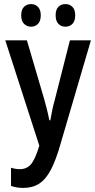

<svg xmlns="http://www.w3.org/2000/svg" viewBox="-20 -912 466 942"><path d="M94 10Q61 10 34 0V-89Q56 -82 77 -82Q111 -82 131.5 -105.5Q152 -129 173 -197L6 -714H112L197 -425Q203 -403 209.5 -378Q216 -353 222 -322H227Q232 -350 236.5 -372.5Q241 -395 248 -419L323 -714H426L277 -206Q254 -125 229 -78Q204 -31 171.5 -10.5Q139 10 94 10ZM84 -837Q84 -865 98 -878.5Q112 -892 132 -892Q153 -892 166.5 -878Q180 -864 180 -837Q180 -809 166.5 -795Q153 -781 132 -781Q112 -781 98 -795Q84 -809 84 -837ZM253 -837Q253 -865 266.5 -878.5Q280 -892 301 -892Q322 -892 335.5 -878Q349 -864 349 -837Q349 -809 335.5 -795Q322 -781 301 -781Q280 -781 266.5 -795Q253 -809 253 -837Z"/></svg>

Font: Noto Sans ExtraCondensed Medium
Style: Regular
Weight: 500
Width: 2
Designer: Monotype Design Team
Foundry: Monotype Imaging Inc.
Version: Version 2.013; ttfautohint (v1.8.4.7-5d5b)